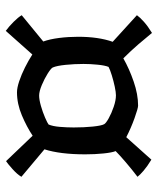

<svg xmlns="http://www.w3.org/2000/svg" viewBox="38 -614 535 650"><g transform="rotate(90 305.0 -289.5)"><path d="M85 -42Q70 -53 54.5 -68.5Q39 -84 32 -96L121 -169Q113 -191 109 -222.5Q105 -254 105 -287Q105 -356 122 -404L32 -486Q39 -496 54 -509.5Q69 -523 92 -537Q109 -516 130.5 -491Q152 -466 178 -440Q213 -460 256.5 -475Q300 -490 338 -490Q347 -490 380.5 -478Q414 -466 445 -450L521 -535Q544 -521 558.5 -508.5Q573 -496 579 -488Q554 -469 529.5 -448Q505 -427 492 -414Q497 -402 500 -373Q503 -344 503 -311Q503 -226 486 -173L579 -95Q571 -81 552.5 -64.5Q534 -48 526 -43L440 -133Q410 -113 371 -96.5Q332 -80 293 -80Q278 -80 255.5 -87.5Q233 -95 209 -107Q185 -119 165 -132ZM304 -155Q318 -155 339 -161Q360 -167 378.5 -175Q397 -183 402 -187Q408 -201 410 -225Q412 -249 412 -272Q412 -307 409 -336.5Q406 -366 401 -375Q398 -381 381 -390.5Q364 -400 342 -407.5Q320 -415 303 -415Q293 -415 274 -411Q255 -407 235.5 -401Q216 -395 207 -390Q202 -378 199.5 -353Q197 -328 197 -305Q197 -275 200 -245Q203 -215 209 -201Q212 -195 229.5 -184Q247 -173 268.5 -164Q290 -155 304 -155Z"/></g></svg>

Font: Texturina SemiBold
Style: Regular
Weight: 600
Designer: Guillermo Torres Carreño
Foundry: Omnibus-Type
Version: Version 1.002; ttfautohint (v1.8.3)